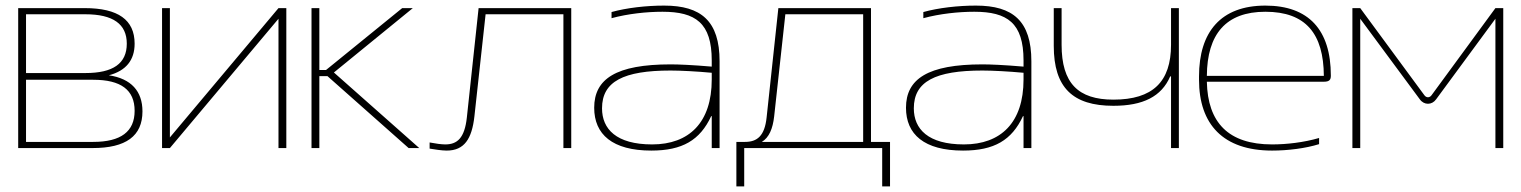

<svg xmlns="http://www.w3.org/2000/svg" viewBox="-20 -529 5436 686"><path d="M45 0H311C430 0 489 -43 489 -131C489 -203 449 -248 369 -260C430 -276 461 -314 461 -373C461 -458 402 -500 283 -500H45ZM73 -22V-244H313C412 -244 461 -208 461 -133C461 -59 412 -22 313 -22ZM73 -268V-478H285C384 -478 433 -443 433 -373C433 -302 384 -268 285 -268Z M559 0H587L975 -462V0H1003V-500H975L587 -38V-500H559Z M1093 -500V0H1121V-257H1150L1440 0H1478L1173 -270L1455 -500H1417L1145 -279H1121V-500Z M1675 -113 1715 -478H1993V0H2021V-500H1690L1648 -109C1640 -36 1614 -13 1571 -13C1557 -13 1536 -16 1515 -20V2C1533 5 1559 9 1576 9C1639 9 1666 -33 1675 -113Z M2353 -509C2289 -509 2219 -501 2165 -486V-464C2224 -480 2291 -487 2347 -487C2465 -487 2523 -447 2523 -313V-291C2453 -297 2404 -299 2376 -299C2181 -299 2103 -247 2103 -144C2103 -49 2168 9 2307 9C2418 9 2481 -28 2521 -114H2523V0H2551V-310C2551 -454 2485 -509 2353 -509ZM2131 -142C2131 -238 2208 -277 2376 -277C2411 -277 2469 -274 2523 -269V-245C2523 -91 2442 -13 2310 -13C2182 -13 2131 -68 2131 -142Z M2642 -22H2611V137H2639V0H3132V137H3160V-22H3092V-500H2761L2719 -109C2712 -43 2685 -22 2642 -22ZM2702 -22C2728 -38 2741 -69 2746 -113L2786 -478H3064V-22Z M3467 -509C3403 -509 3333 -501 3279 -486V-464C3338 -480 3405 -487 3461 -487C3579 -487 3637 -447 3637 -313V-291C3567 -297 3518 -299 3490 -299C3295 -299 3217 -247 3217 -144C3217 -49 3282 9 3421 9C3532 9 3595 -28 3635 -114H3637V0H3665V-310C3665 -454 3599 -509 3467 -509ZM3245 -142C3245 -238 3322 -277 3490 -277C3525 -277 3583 -274 3637 -269V-245C3637 -91 3556 -13 3424 -13C3296 -13 3245 -68 3245 -142Z M4192 0V-500H4164V-369C4164 -237 4099 -173 3958 -173C3832 -173 3773 -232 3773 -369V-500H3745V-365C3745 -216 3813 -151 3958 -151C4064 -151 4130 -184 4161 -256H4164V0Z M4735 -259C4735 -422 4656 -509 4501 -509C4342 -509 4264 -415 4264 -256V-244C4264 -85 4350 9 4525 9C4582 9 4645 1 4693 -14V-36C4638 -20 4577 -13 4525 -13C4369 -13 4295 -91 4292 -237H4710C4731 -237 4735 -245 4735 -259ZM4292 -258C4293 -407 4360 -487 4501 -487C4646 -487 4709 -408 4710 -258Z M4812 -500V0H4840V-462L5053 -174C5068 -153 5096 -153 5111 -174L5323 -462V0H5351V-500H5323L5095 -189C5088 -179 5076 -179 5069 -189L4840 -500Z"/></svg>

Font: LT Wave Thin
Style: Regular
Weight: 100
Designer: Daniel Lyons
Version: Version 2.5 (Glyphs App)